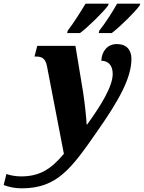

<svg xmlns="http://www.w3.org/2000/svg" viewBox="-178 -786 784 1046"><path d="M363 -619 360 -606H431C478 -642 557 -720 583 -756L586 -766H460C433 -718 397 -662 363 -619ZM191 -619 188 -606H258C306 -642 385 -721 411 -756L414 -766H288C259 -718 224 -662 191 -619ZM-60 240C134 240 211 132 352 -71C469 -238 538 -361 538 -465C538 -514 512 -546 458 -546C409 -546 376 -508 374 -455C409 -455 436 -433 436 -383C436 -315 371 -210 297 -108H294C293 -140 283 -230 275 -282L233 -536H25L10 -478H19C53 -478 70 -465 78 -425L170 52C98 138 36 175 -64 175C-100 175 -129 167 -143 162L-158 222C-131 233 -95 240 -60 240Z"/></svg>

Font: Noto Serif Condensed Black
Style: Italic
Weight: 900
Width: 3
Italic angle: -12°
Designer: Monotype Design Team
Foundry: Monotype Imaging Inc.
Version: Version 2.013